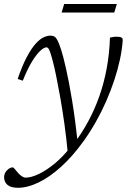

<svg xmlns="http://www.w3.org/2000/svg" viewBox="-59 -674 642 935"><path d="M52 -281 27 -289.5Q49.5 -355 71.5 -396.2Q93.5 -437.5 113.8 -460.2Q134 -483 152.5 -491.8Q171 -500.5 186.5 -500.5Q198.5 -500.5 206.5 -495.5Q214.5 -490.5 221.8 -476Q229 -461.5 238.5 -432.5Q248 -404 262.2 -341.5Q276.5 -279 292 -185.2Q307.5 -91.5 321 33.5L271.5 76Q264.5 -0.5 254.5 -71.8Q244.5 -143 233.8 -203.2Q223 -263.5 213.8 -307.8Q204.5 -352 198.5 -374.5Q190.5 -405.5 185.2 -420Q180 -434.5 176 -439Q172 -443.5 167.5 -443.5Q155 -443.5 136 -425.5Q117 -407.5 95.2 -371.5Q73.5 -335.5 52 -281ZM283.5 43 304 21Q340.5 -27 371.2 -84Q402 -141 424.8 -205.5Q447.5 -270 460.8 -341.8Q474 -413.5 476.5 -491Q487.5 -493.5 495.5 -494.5Q503.5 -495.5 512.5 -495Q526 -495 532.8 -491Q539.5 -487 538.5 -476Q535.5 -433 525.2 -384.8Q515 -336.5 498 -285Q481 -233.5 458.5 -182Q436 -130.5 408.2 -81.2Q380.5 -32 348.5 12.5Q295.5 86.5 239.2 137.5Q183 188.5 129 214.5Q75 240.5 29 240.5Q-6.5 240.5 -22.8 226.2Q-39 212 -39 189Q-39 170 -25 155.5Q-11 141 3.5 141Q6.5 141 12.8 149Q19 157 28 167Q37 177.5 47 184.2Q57 191 65.5 191Q93.5 191 130.8 173Q168 155 208.2 121.8Q248.5 88.5 283.5 43ZM241 -613 253.5 -654.5H510L497.5 -613Z"/></svg>

Font: Newsreader 9pt Light
Style: Italic
Weight: 300
Italic angle: -17°
Designer: Hugues Gentile
Foundry: Production Type
Version: Version 1.003